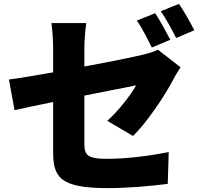

<svg xmlns="http://www.w3.org/2000/svg" viewBox="-20 -898 1040 990"><path d="M780 -830 686 -792C713 -753 742 -694 763 -653L858 -693C840 -728 805 -793 780 -830ZM903 -878 809 -840C836 -802 868 -743 888 -702L982 -742C965 -776 929 -840 903 -878ZM911 -551 794 -642C772 -630 745 -623 713 -615C667 -604 545 -579 415 -555V-651C415 -688 420 -748 425 -779H245C250 -748 254 -687 254 -651V-525C159 -508 74 -494 26 -488L55 -330C98 -340 171 -355 254 -372V-116C254 14 286 72 537 72C635 72 766 61 845 50L850 -114C751 -94 631 -79 532 -79C428 -79 415 -100 415 -159V-405L682 -458C655 -410 594 -329 533 -275L666 -197C733 -261 831 -405 874 -489C884 -509 901 -535 911 -551Z"/></svg>

Font: Noto Sans KR Black
Style: Regular
Weight: 900
Designer: Ryoko NISHIZUKA 西塚涼子 (kana, bopomofo & ideographs); Paul D. Hunt (Latin, Greek & Cyrillic); Sandoll Communications 산돌커뮤니
Foundry: Adobe
Version: Version 2.004;hotconv 1.0.118;makeotfexe 2.5.65603